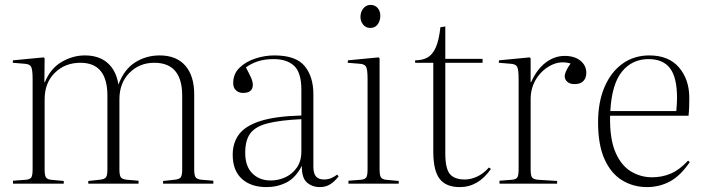

<svg xmlns="http://www.w3.org/2000/svg" viewBox="-20 -749 2870 783"><path d="M33 0V-12L87 -16Q103 -18 108 -26Q113 -34 113 -60V-427Q113 -465 107 -476.5Q101 -488 80 -489L32 -493L33 -503L158 -515L162 -511L161 -414H163Q186 -470 231.5 -496.5Q277 -523 326 -523Q384 -523 419 -492Q454 -461 463 -404Q486 -466 531 -494.5Q576 -523 631 -523Q699 -523 735.5 -481.5Q772 -440 772 -364V-57Q772 -35 777.5 -26.5Q783 -18 802 -16L850 -12V0H645V-11L692 -16Q712 -18 717.5 -26.5Q723 -35 723 -58V-359Q723 -493 609 -493Q549 -493 508 -452Q467 -411 467 -344V-57Q467 -35 472.5 -26.5Q478 -18 497 -16L545 -12V0H340V-11L387 -16Q407 -18 412.5 -26.5Q418 -35 418 -58V-359Q418 -493 308 -493Q245 -493 203.5 -452Q162 -411 162 -344V-59Q162 -35 167 -26.5Q172 -18 187 -16L240 -11V0Z M1067 14Q1003 14 966 -20Q929 -54 929 -118Q929 -167 955 -201.5Q981 -236 1042 -255.5Q1103 -275 1209 -278V-383Q1209 -453 1179.5 -480.5Q1150 -508 1096 -508Q1060 -508 1032 -499Q1004 -490 983 -474Q1000 -442 1005.5 -428.5Q1011 -415 1011 -403Q1011 -370 971 -370Q954 -370 942.5 -380.5Q931 -391 931 -410Q931 -448 957 -473Q983 -498 1021.5 -510.5Q1060 -523 1099 -523Q1187 -523 1222.5 -479.5Q1258 -436 1258 -365V-69Q1258 -41 1269 -29Q1280 -17 1301 -17Q1318 -17 1331.5 -23Q1345 -29 1355 -37L1361 -30Q1346 -10 1327.5 2Q1309 14 1285 14Q1253 14 1231.5 -5Q1210 -24 1211 -73Q1186 -24 1148.5 -5Q1111 14 1067 14ZM1084 -13Q1115 -13 1143.5 -26Q1172 -39 1190.5 -65.5Q1209 -92 1209 -131V-263Q1124 -259 1073.5 -246.5Q1023 -234 1001.5 -206Q980 -178 980 -126Q980 -71 1009 -42Q1038 -13 1084 -13Z M1490 -635Q1472 -635 1461 -648.5Q1450 -662 1450 -680Q1450 -700 1461.5 -714.5Q1473 -729 1491 -729Q1509 -729 1520 -716.5Q1531 -704 1531 -684Q1531 -665 1520.5 -650Q1510 -635 1490 -635ZM1401 0V-12L1453 -16Q1469 -18 1474 -26Q1479 -34 1479 -60V-427Q1479 -465 1473 -476.5Q1467 -488 1446 -489L1398 -493L1399 -503L1524 -515L1528 -511V-59Q1528 -35 1533 -26.5Q1538 -18 1553 -16L1606 -11V0Z M1855 14Q1799 14 1773 -19.5Q1747 -53 1747 -131V-493H1673V-503Q1702 -503 1722.5 -514Q1743 -525 1756.5 -554Q1770 -583 1776 -638L1796 -641V-509H1948V-493H1796V-123Q1796 -62 1814.5 -39.5Q1833 -17 1876 -17Q1900 -17 1926 -29Q1952 -41 1974 -66L1982 -60Q1931 14 1855 14Z M2017 0V-12L2069 -16Q2085 -18 2090 -26Q2095 -34 2095 -60V-427Q2095 -465 2089 -476.5Q2083 -488 2062 -489L2014 -493L2015 -503L2140 -515L2144 -511V-414H2146Q2169 -466 2205 -493.5Q2241 -521 2283 -521Q2323 -521 2347 -501.5Q2371 -482 2371 -452Q2371 -431 2359 -418.5Q2347 -406 2323 -406Q2304 -406 2293.5 -415.5Q2283 -425 2283 -437Q2283 -457 2307 -490Q2267 -502 2229.5 -484Q2192 -466 2168 -429Q2144 -392 2144 -344V-59Q2144 -35 2149 -26.5Q2154 -18 2173 -16L2252 -11V0Z M2619 14Q2563 14 2517.5 -13.5Q2472 -41 2445.5 -99.5Q2419 -158 2419 -250Q2419 -333 2445.5 -394.5Q2472 -456 2519 -489.5Q2566 -523 2628 -523Q2707 -523 2749 -474Q2791 -425 2791 -350Q2791 -335 2790.5 -315.5Q2790 -296 2788 -277H2468Q2466 -184 2489.5 -129Q2513 -74 2553 -50Q2593 -26 2639 -26Q2681 -26 2716.5 -41.5Q2752 -57 2786 -94L2793 -88Q2755 -32 2712 -9Q2669 14 2619 14ZM2469 -296H2738Q2741 -328 2741 -350Q2741 -433 2712.5 -470.5Q2684 -508 2625 -508Q2558 -508 2516.5 -457Q2475 -406 2469 -296Z"/></svg>

Font: Display Extralight
Style: Regular
Weight: 200
Designer: Latin by Veronika Burian and Jose Scaglione. Greek by Irene Vlachou. Cyrillic by Vera Evstafieva.
Foundry: TypeTogether
Version: Version 3.002